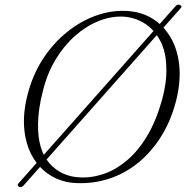

<svg xmlns="http://www.w3.org/2000/svg" viewBox="-20 -758 796 808"><path d="M59 27.5Q55 25 54.5 21.2Q54 17.5 58.5 13L720 -733.5Q724 -737.5 729.2 -738.2Q734.5 -739 738.5 -736.5Q743.5 -734 743.8 -730.2Q744 -726.5 739 -722L77.5 24.5Q73.5 28.5 68.5 29.2Q63.5 30 59 27.5ZM510.5 -712Q572 -709.5 619.5 -681Q667 -652.5 697 -602.2Q727 -552 734.2 -484.5Q741.5 -417 721.5 -335.5Q700 -251 658.8 -184.8Q617.5 -118.5 561.8 -73.2Q506 -28 439.8 -6.2Q373.5 15.5 301.5 12.5Q240.5 10 192.5 -19.8Q144.5 -49.5 115.5 -101.2Q86.5 -153 81.5 -223.8Q76.5 -294.5 101.5 -379.5Q123.5 -455 165.5 -517.2Q207.5 -579.5 263.5 -624.2Q319.5 -669 383 -692Q446.5 -715 510.5 -712ZM316 -11.5Q368 -9 419.5 -27.2Q471 -45.5 517.5 -85.8Q564 -126 601 -189Q638 -252 662 -338Q672 -375 676.5 -408Q681 -441 680 -470Q679.5 -538 654.8 -585.5Q630 -633 589.2 -659Q548.5 -685 499 -688Q447 -690.5 394.5 -669.2Q342 -648 295.2 -606.5Q248.5 -565 213.2 -506.2Q178 -447.5 160.5 -375Q150 -335.5 145.2 -300.5Q140.5 -265.5 140 -235.5Q138.5 -127.5 187.8 -71.2Q237 -15 316 -11.5Z"/></svg>

Font: Fraunces ExtraLight
Style: Italic
Weight: 250
Italic angle: -16°
Version: Version 1.000;[b76b70a41]